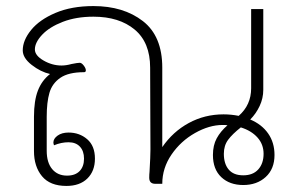

<svg xmlns="http://www.w3.org/2000/svg" viewBox="-20 -606 968 633"><path d="M885 -95Q885 -49 856 -22.5Q827 4 782 4Q737 4 709.5 -22Q682 -48 682 -95Q682 -127 694.5 -150Q707 -173 730 -193Q725 -194 714 -194Q670 -194 623 -167.5Q576 -141 545.5 -96.5Q515 -52 515 0H492Q472 0 472 -20Q472 -31 473 -40Q476 -91 476 -113L475 -383Q475 -466 424 -508.5Q373 -551 288 -551Q231 -551 187 -534Q143 -517 119 -491.5Q95 -466 95 -443Q95 -423 123.5 -406.5Q152 -390 183 -390Q198 -390 216 -395Q236 -399 243 -399Q249 -399 256 -390Q263 -381 263 -374Q263 -368 257 -368Q206 -368 179 -349.5Q152 -331 143 -300Q134 -269 134 -221V-109Q134 -70 152 -48.5Q170 -27 201 -27Q228 -27 242.5 -42Q257 -57 257 -83Q257 -108 243.5 -122.5Q230 -137 206 -137Q182 -137 158 -127Q156 -133 156 -136Q156 -149 170 -159Q184 -169 206 -169Q242 -169 267.5 -147Q293 -125 293 -83Q293 -42 268 -17.5Q243 7 199 7Q145 7 118.5 -25Q92 -57 92 -108V-221Q92 -274 105 -307.5Q118 -341 145 -362Q114 -369 84.5 -392Q55 -415 55 -440Q55 -473 82.5 -507Q110 -541 163 -563.5Q216 -586 288 -586Q387 -586 451 -536.5Q515 -487 515 -383V-121Q550 -172 602.5 -200.5Q655 -229 717 -229Q742 -229 767 -224Q808 -260 808 -315V-576H848V-310Q848 -282 836 -256.5Q824 -231 805 -212Q843 -196 864 -166Q885 -136 885 -95ZM849 -99Q849 -130 829 -152.5Q809 -175 774 -186Q746 -164 732 -145Q718 -126 718 -99Q718 -66 734 -47Q750 -28 782 -28Q814 -28 831.5 -47.5Q849 -67 849 -99Z"/></svg>

Font: Krub ExtraLight
Style: Regular
Weight: 275
Designer: Ekaluck Peanpanawate
Foundry: Cadson Demak Co.,Ltd.
Version: Version 1.000; ttfautohint (v1.6)